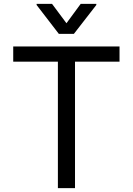

<svg xmlns="http://www.w3.org/2000/svg" viewBox="-20 -966 682 986"><path d="M47.9 -649.4V-727.5H593.8V-649.4H365.2V0H277.3V-649.4ZM247.1 -946.3 321.3 -846.7 394.5 -946.3H474.6V-940.4L359.4 -792H282.2L168 -940.4V-946.3Z"/></svg>

Font: Inter V
Style: 
Weight: 400
Designer: Rasmus Andersson
Foundry: rsms
Version: Version 4.000;git-a3f224843